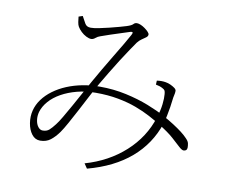

<svg xmlns="http://www.w3.org/2000/svg" viewBox="-84 -835 1168 997"><g transform="rotate(10 500.0 -336.5)"><path d="M255 -712Q256 -699 258.5 -683.5Q261 -668 266 -660Q273 -648 285.5 -636Q298 -624 313 -616.5Q328 -609 339 -609Q350 -609 360.5 -618Q371 -627 384 -631Q405 -639 433 -648Q461 -657 488.5 -666Q516 -675 535 -681Q543 -683 545.5 -680Q548 -677 542 -666Q532 -647 512.5 -614Q493 -581 469 -541.5Q445 -502 422 -462.5Q399 -423 381 -391Q363 -359 343 -322Q323 -285 303 -249.5Q283 -214 266 -185Q249 -156 237 -141Q221 -120 208 -108.5Q195 -97 174 -97Q160 -97 149.5 -110.5Q139 -124 136 -145.5Q133 -167 139 -189Q148 -219 171.5 -246Q195 -273 231.5 -293.5Q268 -314 314 -326Q360 -338 413 -338Q477 -338 530.5 -328Q584 -318 627 -302Q670 -286 704.5 -267.5Q739 -249 766 -232Q815 -202 843 -177Q871 -152 887 -137Q903 -122 913 -122Q921 -122 926 -127Q931 -132 931 -141Q931 -152 928.5 -163Q926 -174 913 -187Q900 -201 881 -215.5Q862 -230 836.5 -246.5Q811 -263 778 -281Q742 -301 687.5 -322.5Q633 -344 566.5 -358.5Q500 -373 428 -373Q381 -373 337 -364.5Q293 -356 254.5 -340Q216 -324 185 -301Q154 -278 133.5 -250Q113 -222 105 -190Q97 -158 102.5 -123.5Q108 -89 125.5 -66Q143 -43 170 -43Q202 -43 224.5 -60.5Q247 -78 267 -106Q281 -126 299.5 -159.5Q318 -193 339.5 -233.5Q361 -274 382 -314.5Q403 -355 422 -388Q438 -415 459.5 -451Q481 -487 504 -523Q527 -559 546.5 -588Q566 -617 576 -631Q586 -644 598 -652Q610 -660 619.5 -667Q629 -674 629 -683Q629 -689 621.5 -697Q614 -705 603 -713Q592 -721 580.5 -726Q569 -731 560 -731Q549 -731 542 -723Q535 -715 510 -707Q498 -703 474 -696.5Q450 -690 422 -683Q394 -676 368.5 -671Q343 -666 327 -666Q305 -666 296 -682.5Q287 -699 276 -719ZM712 -434Q734 -430 748 -422Q758 -417 761 -411.5Q764 -406 765 -393Q767 -372 763.5 -340Q760 -308 747 -267Q713 -159 626.5 -80.5Q540 -2 418 33L435 58Q573 21 661 -54.5Q749 -130 786 -241Q792 -261 797 -285.5Q802 -310 805.5 -332Q809 -354 810 -366Q812 -385 815 -396.5Q818 -408 818 -419Q818 -427 808.5 -434Q799 -441 786 -447Q773 -453 760 -455Q750 -457 737 -457Q724 -457 713 -455Z"/></g></svg>

Font: Noto Serif SC
Style: Regular
Weight: 200
Designer: Ryoko NISHIZUKA 西塚涼子 (kana & ideographs); Frank Grießhammer (Latin, Greek & Cyrillic); Wenlong ZHANG 张文龙 (bopomofo); San
Foundry: Adobe
Version: Version 2.001;hotconv 1.1.0;makeotfexe 2.6.0